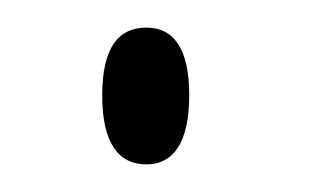

<svg xmlns="http://www.w3.org/2000/svg" viewBox="-20 -112 224 139"><path d="M86 7C105 7 117 -8 117 -43C117 -78 105 -92 86 -92C66 -92 54 -78 54 -43C54 -8 66 7 86 7Z"/></svg>

Font: Noto Serif Display ExtraCondensed Light
Style: Regular
Weight: 300
Width: 2
Designer: Monotype Design Team
Foundry: Monotype Imaging Inc.
Version: Version 2.009